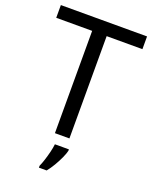

<svg xmlns="http://www.w3.org/2000/svg" viewBox="-169 -807 894 1120"><g transform="rotate(20 278.0 -246.5)"><path d="M323 0H233V-635H10V-714H545V-635H323ZM342 70Q338 88 325.5 115.5Q313 143 296.5 171Q280 199 262 221H214V209Q222 192 230.5 165.5Q239 139 246 110.5Q253 82 255 61H342Z"/></g></svg>

Font: Noto Sans Javanese
Style: Regular
Weight: 400
Designer: Monotype Design Team
Foundry: Monotype Imaging Inc.
Version: Version 2.004